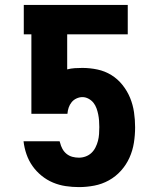

<svg xmlns="http://www.w3.org/2000/svg" viewBox="-20 -755 640 783"><path d="M302 8Q275 8 248 4Q221 0 196 -10.5Q171 -21 149.5 -38.5Q128 -56 112.5 -78Q97 -100 88 -126Q79 -152 76 -179H223L225 -173Q228 -160 234.5 -148Q241 -136 251.5 -127.5Q262 -119 275 -115.5Q288 -112 302 -112Q316 -112 329.5 -117Q343 -122 353 -131.5Q363 -141 369.5 -154Q376 -167 379.5 -180.5Q383 -194 384 -208.5Q385 -223 385 -237Q385 -250 384 -263Q383 -276 380.5 -288.5Q378 -301 373.5 -313.5Q369 -326 361 -336Q353 -346 341 -352.5Q329 -359 316 -359Q304 -359 292 -353.5Q280 -348 272 -338Q264 -328 260 -316Q256 -304 255 -291H108V-615H77V-735H501V-615H254V-472Q269 -476 285 -477Q301 -478 316 -478Q347 -478 377.5 -471.5Q408 -465 434 -449Q460 -433 479.5 -408.5Q499 -384 510.5 -356Q522 -328 526.5 -297.5Q531 -267 531 -236Q531 -204 526 -172.5Q521 -141 508 -112Q495 -83 473.5 -59Q452 -35 424 -19.5Q396 -4 364.5 2Q333 8 302 8Z"/></svg>

Font: Iosevka Custom Heavy Extended
Style: Regular
Weight: 900
Width: 7
Monospace: yes
Designer: Belleve Invis
Foundry: Belleve Invis
Version: Version 11.2.4; ttfautohint (v1.8.4)